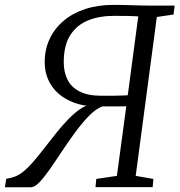

<svg xmlns="http://www.w3.org/2000/svg" viewBox="-57 -766 735 786"><path d="M-37 0.5 -31.5 -34Q-11 -37 6.2 -44Q23.5 -51 41 -65.5Q58.5 -80 79.8 -104.5Q101 -129 130 -166.5Q152 -195 175 -223.8Q198 -252.5 222 -277.2Q246 -302 269.5 -318.5Q293 -335 316 -338.5L328.5 -330.5Q283 -332 246 -345.8Q209 -359.5 182 -383.2Q155 -407 140.5 -439.5Q126 -472 126 -511Q126 -563.5 146 -606.2Q166 -649 203 -680.5Q240 -712 291.8 -729Q343.5 -746 407 -746Q433 -746 452.2 -745.5Q471.5 -745 488.5 -744.5Q505.5 -744 522.8 -743.5Q540 -743 562 -743H658L653.5 -706.5L585 -696.5L498.5 -46L571 -33.5L568 0H334L337 -33.5L421.5 -46L460 -331Q448.5 -330.5 432 -330.5Q415.5 -330.5 397.5 -330.5Q379.5 -330.5 362.5 -330.5Q335.5 -321 306.5 -291Q277.5 -261 248.2 -220.8Q219 -180.5 191.5 -139Q167.5 -102.5 145 -70.5Q122.5 -38.5 103.5 -19Q84.5 0.5 70 0.5ZM466 -376 509 -699Q499.5 -699.5 487 -700Q474.5 -700.5 455.2 -700.8Q436 -701 405.5 -701Q350.5 -701 304.8 -683Q259 -665 231.5 -623.5Q204 -582 204 -511Q204 -471.5 219 -440.5Q234 -409.5 268.2 -391.8Q302.5 -374 358.5 -374Q367.5 -374 382.2 -374Q397 -374 413.5 -374.2Q430 -374.5 444.2 -375Q458.5 -375.5 466 -376Z"/></svg>

Font: Merriweather 28pt Light
Style: Italic
Weight: 300
Italic angle: -7.8°
Version: Version 2.101